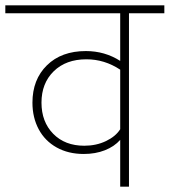

<svg xmlns="http://www.w3.org/2000/svg" viewBox="-40 -702 638 722"><path d="M578 -652H445V0H412V-176Q390 -151 354.5 -137Q319 -123 275 -123Q217 -123 173 -147.5Q129 -172 105.5 -216Q82 -260 82 -316Q82 -403 136.5 -456.5Q191 -510 283 -510Q354 -510 412 -473V-652H-20V-682H578ZM412 -216V-440Q353 -479 285 -479Q208 -479 162 -434Q116 -389 116 -316Q116 -244 160 -199Q204 -154 277 -154Q322 -154 358.5 -171.5Q395 -189 412 -216Z"/></svg>

Font: FiraGO UltraLight
Style: Regular
Weight: 200
Designer: bBox Type
Foundry: bBox Type GmbH
Version: Version 1.001